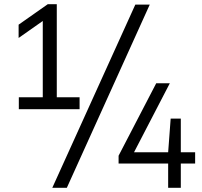

<svg xmlns="http://www.w3.org/2000/svg" viewBox="-20 -830 966 918"><path d="M184.5 -319.5V-764.5L208.5 -746.5L69 -648.5V-712L208.5 -810H251.5V-319.5ZM70 -308V-365H360.5V-308ZM230 68 627 -808H696L299.5 68ZM547 -48V-85.5L727 -432H792L612 -85L603.5 -102H913V-48ZM784 68V-102L796 -263H844.5V68Z"/></svg>

Font: Encode Sans SC
Style: Regular
Weight: 400
Version: Version 3.002